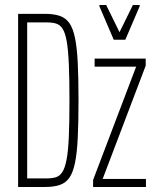

<svg xmlns="http://www.w3.org/2000/svg" viewBox="-20 -743 618 763"><path d="M52 0V-688H159Q193 -688 217 -680Q241 -672 255.5 -651.5Q270 -631 278 -592.5Q286 -554 289 -493.5Q292 -433 292 -344Q292 -256 289 -195Q286 -134 278 -95.5Q270 -57 255.5 -36.5Q241 -16 217.5 -8Q194 0 159 0ZM88 -34H165Q186 -34 201.5 -38.5Q217 -43 227.5 -59Q238 -75 244.5 -108.5Q251 -142 253.5 -199Q256 -256 256 -344Q256 -432 253.5 -489Q251 -546 245 -579.5Q239 -613 228.5 -629Q218 -645 202.5 -649.5Q187 -654 165 -654H88ZM350 0V-28L521 -478H356V-510H559V-482L388 -32H560V0ZM432 -585 375 -718V-723H402L455 -615L508 -723H535V-718L478 -585Z"/></svg>

Font: Saira UltraCondensed Thin
Style: Regular
Weight: 250
Width: 1
Designer: Hector Gatti with collaboration of the Omnibus-Type team
Foundry: Omnibus-Type
Version: Version 1.101